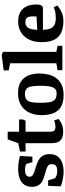

<svg xmlns="http://www.w3.org/2000/svg" viewBox="710 -1448 753 2212"><g transform="rotate(-90 1086.0 -342.5)"><path d="M217.4 14.3Q180.6 14.3 144.8 8.4Q108.9 2.4 82 -5.5Q55.1 -13.4 44.5 -18.8L50.4 -164H114L138.3 -83.4Q146 -78.1 165.7 -68.7Q185.4 -59.3 215.7 -59.3Q266.6 -59.3 283.3 -75.9Q300.1 -92.4 300.1 -126.1Q300.1 -148.7 286.4 -161.5Q272.6 -174.2 249.6 -182.2Q226.5 -190.1 199.6 -197.3Q171.9 -204.3 143.9 -213.7Q115.9 -223.1 92.2 -239Q68.4 -255 53.8 -281.8Q39.3 -308.5 39.3 -350.3Q39.3 -404.9 64.8 -440.1Q90.4 -475.4 136.4 -492.3Q182.4 -509.3 243 -509.3Q275 -509.3 306.3 -505.5Q337.5 -501.7 361.7 -496.7Q385.8 -491.8 394.8 -489L386.9 -345.3H323.6L302.7 -416.3Q290.8 -423 273.4 -426.4Q255.9 -429.7 236.4 -429.7Q187 -429.7 171.2 -414.5Q155.4 -399.3 155.4 -377.7Q155.4 -358.4 168.5 -346.3Q181.5 -334.2 203.3 -326.4Q225.2 -318.5 251 -310.3Q278.8 -302.3 308 -291.9Q337.2 -281.5 361.4 -264.4Q385.6 -247.2 400.7 -218.7Q415.9 -190.3 415.9 -146.8Q415.9 -85.6 386.5 -50.6Q357 -15.5 311.2 -0.6Q265.4 14.3 217.4 14.3Z M678.8 9.3Q627 9.3 596.7 -6.3Q566.4 -21.9 554.1 -52.1Q541.8 -82.4 541.8 -125.6V-424H445.7V-487.7L541.8 -508.7L586 -630H673.8V-498.7H814.8V-453.5L800.8 -424H673.8V-143.8Q673.8 -103.8 688.5 -91.7Q703.3 -79.7 728.3 -79.7Q750.2 -79.7 770.3 -84.4Q790.3 -89.1 803.8 -95.6L821.2 -45Q795.7 -20.1 757 -5.4Q718.3 9.3 678.8 9.3Z M1097 14.3Q1012.1 14.3 961 -16.1Q909.9 -46.5 887.4 -103.7Q865 -160.9 865 -240Q865 -291.6 879 -340.3Q893.1 -389 923.2 -427.4Q953.4 -465.7 1002.3 -488.2Q1051.2 -510.7 1119.9 -510.7Q1200.1 -510.7 1249.6 -479.3Q1299 -447.9 1321.9 -392.1Q1344.7 -336.2 1344.7 -263Q1344.7 -209.5 1332.3 -159.6Q1320 -109.7 1291.4 -70.5Q1262.8 -31.2 1215.1 -8.5Q1167.5 14.3 1097 14.3ZM1113.6 -66Q1155 -66 1173.7 -91.4Q1192.5 -116.8 1197.9 -159Q1203.3 -201.3 1203.3 -250.3Q1203.3 -315 1196.2 -354.6Q1189.1 -394.2 1168.9 -412.6Q1148.6 -431.1 1109 -431.1Q1064.7 -431.1 1042.9 -412.3Q1021.1 -393.6 1014.1 -354Q1007.1 -314.4 1007.1 -250.3Q1007.1 -189.7 1014 -148.7Q1020.8 -107.7 1043.8 -86.9Q1066.9 -66 1113.6 -66Z M1383.1 0V-55.1L1462.3 -69.1V-601.8L1380.8 -618.2V-676.2L1557 -699L1594.3 -684.7V-69.1L1664.1 -55.1V0Z M1946.7 11.9Q1873.5 11.9 1819.5 -11.3Q1765.5 -34.6 1735.8 -89.6Q1706 -144.6 1706 -238.3Q1706 -324 1736.4 -384.6Q1766.7 -445.2 1820.3 -477.3Q1873.8 -509.3 1942.7 -509.3Q2001.6 -509.3 2040.1 -490.9Q2078.5 -472.4 2100.3 -442.3Q2122.1 -412.2 2130.8 -377.1Q2139.5 -342.1 2139.5 -307.9Q2139.5 -256 2128 -240Q2116.5 -224 2093.1 -224H1847.9Q1848.7 -177 1860.7 -143.6Q1872.6 -110.1 1901.5 -93Q1930.5 -75.9 1979.6 -75.9Q2041.3 -75.9 2073 -86.9Q2104.7 -97.9 2108.5 -99.9L2127.8 -57.8Q2124 -54 2101.2 -36.8Q2078.5 -19.6 2039.6 -3.9Q2000.8 11.9 1946.7 11.9ZM1847.6 -289.4 2000.4 -297.4Q2003.4 -315.4 2003.4 -329.9Q2003.4 -379.5 1990.9 -402.6Q1978.3 -425.8 1936.8 -425.8Q1901.9 -425.8 1882.8 -407.8Q1863.8 -389.7 1856.5 -359Q1849.1 -328.3 1847.6 -289.4Z"/></g></svg>

Font: Faustina Light
Style: Regular
Weight: 300
Designer: Alfonso Garcia
Foundry: http://www.omnibus-type.com
Version: Version 1.200